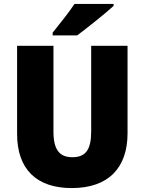

<svg xmlns="http://www.w3.org/2000/svg" viewBox="-20 -1040 735 977"><path d="M558 -1010V-1020H359C330 -975 282 -917 248 -874V-860H373C425 -899 518 -973 558 -1010ZM629 -362V-807H444V-371C444 -277 415 -240 348 -240C284 -240 252 -277 252 -370V-807H67V-358C67 -180 165 -83 345 -83C533 -83 629 -187 629 -362Z"/></svg>

Font: Noto Sans Kannada UI SemiCondensed Black
Style: Regular
Weight: 900
Width: 4
Designer: Jelle Bosma - Monotype Design Team
Foundry: Monotype Imaging Inc.
Version: Version 2.005